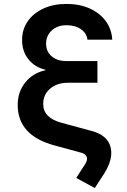

<svg xmlns="http://www.w3.org/2000/svg" viewBox="-20 -760 639 968"><path d="M314.9 -632.8Q269.5 -632.8 241 -606.4Q212.4 -580.1 212.4 -540Q212.4 -500 240.5 -476.1Q268.6 -452.1 314.9 -452.1H471.2V-342.8H323.2Q267.6 -342.8 232.7 -313Q197.8 -283.2 197.8 -235.8Q197.8 -166 289.6 -141.1L440.9 -100.1Q521 -79.1 537.1 -19.5Q553.2 40 503.9 117.2L458 188L364.3 137.2L410.2 65.9Q422.4 46.9 417.2 31.5Q412.1 16.1 389.2 9.8L254.4 -26.9Q69.3 -76.7 69.3 -231Q69.3 -297.9 108.4 -345.5Q147.5 -393.1 209.5 -405.8V-408.2Q156.2 -420.4 123.8 -460.7Q91.3 -501 91.3 -558.1Q91.3 -611.3 119.4 -652.1Q147.5 -692.9 198 -716.6Q248.5 -740.2 314.9 -740.2Q381.8 -740.2 432.9 -717Q483.9 -693.8 513.4 -653.3Q543 -612.8 545.9 -560.1H420.9Q417 -592.3 388.4 -612.5Q359.9 -632.8 314.9 -632.8Z"/></svg>

Font: UDEV Gothic 35
Style: Bold
Weight: 700
Version: v2.1.0; ttfautohint (v1.8.4.7-5d5b-dirty) -l 6 -r 45 -G 200 